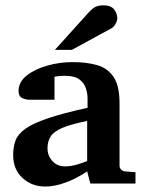

<svg xmlns="http://www.w3.org/2000/svg" viewBox="-20 -700 538 712"><path d="M415 -632.3Q415 -623.5 408.7 -611.8Q402.3 -600.1 392.6 -594.7L246.6 -515.1H183.6L306.6 -651.4Q321.8 -668.5 333.5 -674.3Q345.2 -680.2 363.3 -680.2Q392.1 -680.2 403.6 -664.6Q415 -648.9 415 -632.3ZM482.4 -19.5H314.9L303.2 -64.5Q286.6 -52.7 261 -39.6Q235.4 -26.4 205.6 -17.3Q175.8 -8.3 147 -8.3Q98.1 -8.3 63.5 -40Q28.8 -71.8 28.8 -125Q28.8 -155.3 37.6 -179Q46.4 -202.6 74 -222.4Q101.6 -242.2 156.7 -261Q211.9 -279.8 304.7 -300.3Q304.7 -307.6 304.7 -318.1Q304.7 -328.6 304.7 -335.4Q304.7 -352.5 298.6 -372.1Q292.5 -391.6 274.7 -405.3Q256.8 -418.9 220.7 -418.9Q207 -418.9 196.8 -417.7Q186.5 -416.5 182.1 -415.5V-330.1H89.4Q76.2 -330.1 62.5 -336.4Q48.8 -342.8 48.8 -362.3Q48.8 -396 79.1 -419.9Q109.4 -443.8 155.5 -456.8Q201.7 -469.7 249 -469.7Q301.3 -469.7 340.3 -458.5Q379.4 -447.3 401.4 -414.3Q423.3 -381.3 423.3 -316.4V-85.4Q423.3 -77.1 429.2 -71.3Q435.1 -65.4 442.9 -64.5L482.4 -61.5ZM303.2 -103V-251.5Q245.1 -239.7 213.1 -226.6Q181.2 -213.4 168.7 -195.3Q156.2 -177.2 156.2 -149.9Q156.2 -122.6 174.3 -102.8Q192.4 -83 220.7 -83Q242.2 -83 265.6 -89.8Q289.1 -96.7 303.2 -103Z"/></svg>

Font: Annapurna SIL
Style: Bold
Weight: 700
Designer: Peter Martin, Annie Olsen
Foundry: SIL International
Version: Version 2.000